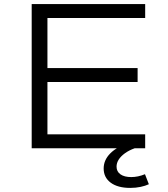

<svg xmlns="http://www.w3.org/2000/svg" viewBox="-20 -725 820 939"><path d="M135 0V-705H690V-637H212V-392H653V-324H212V-68H690V0ZM617 194Q556 194 521.5 168.5Q487 143 487 99Q487 58 519 25.5Q551 -7 613 -28L639 0Q611 10 591 24.5Q571 39 560.5 55.5Q550 72 550 90Q550 114 569 127.5Q588 141 622 141Q638 141 655 137.5Q672 134 689 127L708 176Q691 184 667.5 189Q644 194 617 194Z"/></svg>

Font: Nunito Sans 7pt Expanded Light
Style: Regular
Weight: 300
Width: 7
Designer: Vernon Adams
Foundry: Vernon Adams
Version: Version 3.101;gftools[0.9.27]